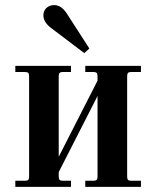

<svg xmlns="http://www.w3.org/2000/svg" viewBox="-20 -732 612 752"><path d="M40 0V-24H78Q87 -24 90.5 -27.5Q94 -31 94 -40V-434Q94 -443 90.5 -446.5Q87 -450 78 -450H40V-474H258V-450H226Q217 -450 213.5 -446.5Q210 -443 210 -434V-118L362 -416V-434Q362 -443 358.5 -446.5Q355 -450 346 -450H314V-474H532V-450H494Q485 -450 481.5 -446.5Q478 -443 478 -434V-40Q478 -31 481.5 -27.5Q485 -24 494 -24H532V0H314V-24H346Q355 -24 358.5 -27.5Q362 -31 362 -40V-356L210 -58V-40Q210 -31 213.5 -27.5Q217 -24 226 -24H258V0ZM150 -672Q150 -690 162 -701Q174 -712 192 -712Q220 -712 241 -680L330 -542L310 -524L178 -624Q150 -646 150 -672Z"/></svg>

Font: Old Standard TT
Style: Bold
Weight: 700
Designer: Alexey Kryukov <alexios@thessalonica.org.ru>
Version: Version 2.2